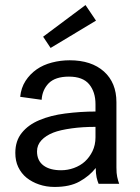

<svg xmlns="http://www.w3.org/2000/svg" viewBox="-20 -720 547 752"><path d="M356 -639.2 178.2 -532.2 148.9 -576.2 314.9 -700.2ZM366.2 0Q361.8 -10.3 358.4 -24.9Q355 -40.5 355 -62Q330.1 -30.3 291 -8.8Q253.4 12.2 193.8 12.2Q161.1 12.2 132.8 2.4Q105.5 -6.8 84 -23.9Q63.5 -40.5 51.3 -65.9Q40 -89.8 40 -121.1Q40 -168.5 65.4 -199.7Q90.8 -231.4 134.3 -249.5Q178.2 -268.1 234.9 -275.4Q295.9 -283.2 354 -283.2V-312Q354 -359.9 329.1 -390.1Q304.2 -419.9 250 -419.9Q196.3 -419.9 170.4 -393.6Q145.5 -367.7 143.1 -329.1L59.1 -340.8Q62.5 -376 80.1 -403.3Q97.2 -429.7 123.5 -448.2Q149.4 -466.3 183.6 -475.1Q217.3 -483.9 252.9 -483.9Q337.9 -483.9 387.2 -439.9Q436 -396 436 -319.8V-64Q436 -40.5 439 -27.3Q442.4 -11.7 446.8 0ZM219.2 -53.2Q245.1 -53.2 269.5 -62Q294.9 -71.3 312.5 -87.4Q330.6 -104 342.3 -127.9Q354 -152.3 354 -182.1V-223.1Q302.7 -223.1 261.2 -217.3Q214.8 -210.9 189 -200.7Q159.2 -189 142.1 -170.4Q125 -151.9 125 -127Q125 -90.8 150.4 -71.8Q175.3 -53.2 219.2 -53.2Z"/></svg>

Font: Post Grotesk Regular
Style: Regular
Weight: 500
Version: 0.900; ttfautohint (v0.96) -l 8 -r 50 -G 200 -x 14 -w "gGD" 